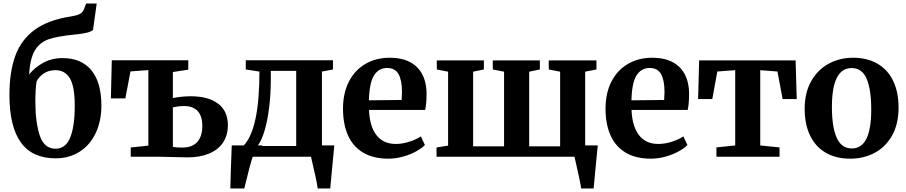

<svg xmlns="http://www.w3.org/2000/svg" viewBox="-20 -889 5141 1089"><path d="M33.5 -350.5Q33.5 -482 67 -573Q100.5 -664 176.5 -719.8Q252.5 -775.5 378.5 -795Q412 -800 430 -808.5Q448 -817 455 -834L469 -869H528.5L507.5 -719Q494.5 -708.5 469.5 -702.8Q444.5 -697 408 -693.5Q308.5 -684 257.8 -667Q207 -650 178.8 -604.8Q150.5 -559.5 145.5 -467Q176 -505.5 224.5 -532.5Q273 -559.5 335 -559.5Q441 -559.5 498 -490.8Q555 -422 555 -291Q555 -202.5 522.8 -134.2Q490.5 -66 431.5 -28.5Q372.5 9 295 9Q163 9 98.2 -81.2Q33.5 -171.5 33.5 -350.5ZM404 -289.5Q404 -399.5 376 -445.2Q348 -491 295 -491Q255 -491 227.5 -471.8Q200 -452.5 187.5 -427.5Q180.5 -381.5 180.5 -313Q180.5 -195.5 205.5 -120.5Q230.5 -45.5 295.5 -45.5Q352.5 -45.5 378.2 -109Q404 -172.5 404 -289.5Z M973 2Q905 0 884 0H721.5V-52.5L821.5 -63V-491.5L720 -484L691 -331H609L614 -547H1048V-494L960.5 -480.5V-333Q980 -337 1007.2 -340Q1034.5 -343 1062.5 -343Q1161 -343 1216.8 -301.2Q1272.5 -259.5 1272.5 -178.5Q1272.5 -121.5 1245 -80.5Q1217.5 -39.5 1166.2 -18Q1115 3.5 1044.5 3.5Q1031.5 3.5 1013 3Q994.5 2.5 973 2ZM1127.5 -174.5Q1127.5 -231 1101 -259.2Q1074.5 -287.5 1025 -287.5Q993.5 -287.5 960.5 -280.5V-56Q980.5 -52 1013 -52Q1070.5 -52 1099 -83.8Q1127.5 -115.5 1127.5 -174.5Z M1806 -64.5H1876L1874.5 -47L1853 180H1782Q1776.5 137.5 1747.5 15.5L1744 0H1413.5Q1399.5 38.5 1365.5 180H1286.5Q1288 97 1294.5 -64.5H1363Q1451.5 -159 1451.5 -483L1374 -495V-547H1868.5V-495L1806 -483ZM1660 -61V-487H1516V-439.5Q1516 -354 1506.5 -278.5Q1497 -203 1480.5 -147.8Q1464 -92.5 1443 -64.5H1468.5L1465.5 -61Z M1925.5 -272.5Q1925.5 -361 1959 -426.2Q1992.5 -491.5 2052.5 -526.5Q2112.5 -561.5 2190.5 -561.5Q2289.5 -561.5 2343.2 -510Q2397 -458.5 2399.5 -363Q2399.5 -299 2391.5 -265.5H2073Q2076.5 -173 2115 -122.8Q2153.5 -72.5 2225 -72.5Q2262 -72.5 2302.5 -85.5Q2343 -98.5 2367 -115.5L2390 -66.5Q2373 -48.5 2340.5 -30.5Q2308 -12.5 2266.2 -0.8Q2224.5 11 2183 11Q2096 11 2038.2 -24.2Q1980.5 -59.5 1953 -123Q1925.5 -186.5 1925.5 -272.5ZM2258 -322Q2260 -350 2260 -367.5Q2260 -433.5 2240.5 -468.5Q2221 -503.5 2176 -503.5Q2128.5 -503.5 2101.8 -462Q2075 -420.5 2072.5 -320Z M3364.5 0H3364L3347 180H3276.5Q3270.5 138.5 3238.5 0H2456V-52.5L2521.5 -63V-482.5L2457.5 -495V-546.5H2724.5V-495L2663.5 -482.5V-59H2839V-482.5L2775 -495V-546.5H3042V-495L2981.5 -482.5V-59H3157V-482.5L3092.5 -495V-546.5H3363V-495L3299 -482.5V-64.5H3370.5L3364.5 -3Z M3414.5 -272.5Q3414.5 -361 3448 -426.2Q3481.5 -491.5 3541.5 -526.5Q3601.5 -561.5 3679.5 -561.5Q3778.5 -561.5 3832.2 -510Q3886 -458.5 3888.5 -363Q3888.5 -299 3880.5 -265.5H3562Q3565.5 -173 3604 -122.8Q3642.5 -72.5 3714 -72.5Q3751 -72.5 3791.5 -85.5Q3832 -98.5 3856 -115.5L3879 -66.5Q3862 -48.5 3829.5 -30.5Q3797 -12.5 3755.2 -0.8Q3713.5 11 3672 11Q3585 11 3527.2 -24.2Q3469.5 -59.5 3442 -123Q3414.5 -186.5 3414.5 -272.5ZM3747 -322Q3749 -350 3749 -367.5Q3749 -433.5 3729.5 -468.5Q3710 -503.5 3665 -503.5Q3617.5 -503.5 3590.8 -462Q3564 -420.5 3561.5 -320Z M4401.5 0H4043.5V-53L4150 -64V-491L4048.5 -483.5L4020 -327H3939.5L3945.5 -546.5H4492.5L4499 -327H4419L4389.5 -483.5L4292 -491V-64L4401.5 -53Z M4817.5 -561.5Q4900 -561.5 4958.2 -527Q5016.5 -492.5 5046.5 -429Q5076.5 -365.5 5076.5 -279Q5076.5 -184.5 5039 -119Q5001.5 -53.5 4939.2 -21.2Q4877 11 4803 11Q4721 11 4662.8 -23.2Q4604.5 -57.5 4574.2 -121.2Q4544 -185 4544 -271.5Q4544 -364.5 4581.8 -430Q4619.5 -495.5 4681.8 -528.5Q4744 -561.5 4817.5 -561.5ZM4921.5 -267.5Q4921.5 -381.5 4895.5 -442.2Q4869.5 -503 4810.5 -503Q4698.5 -503 4698.5 -282.5Q4698.5 -169 4725.5 -108Q4752.5 -47 4812 -47Q4921.5 -47 4921.5 -267.5Z"/></svg>

Font: Merriweather Text
Style: Bold
Weight: 700
Designer: Eben Sorkin
Foundry: Eben Sorkin
Version: Version 2.100